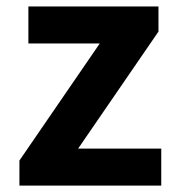

<svg xmlns="http://www.w3.org/2000/svg" viewBox="-20 -580 551 600"><path d="M40.7 0V-78.3L291.7 -444.1H68.7V-559.8H475.2V-481.3L224.2 -115.7H483.9V0Z"/></svg>

Font: Noto Sans TC
Style: Regular
Weight: 100
Designer: Ryoko NISHIZUKA 西塚涼子 (kana, bopomofo & ideographs); Paul D. Hunt (Latin, Greek & Cyrillic); Sandoll Communications 산돌커뮤니
Foundry: Adobe
Version: Version 2.004;hotconv 1.0.118;makeotfexe 2.5.65603